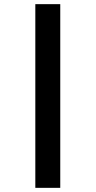

<svg xmlns="http://www.w3.org/2000/svg" viewBox="-20 -724 460 924"><path d="M150 180V-704H270V180Z"/></svg>

Font: Myanmar Thuriya
Style: Regular
Weight: 400
Designer: Danh Hong
Foundry: Google Inc.
Version: Version 2.00 November 23, 2015